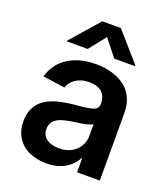

<svg xmlns="http://www.w3.org/2000/svg" viewBox="-142 -869 858 981"><g transform="rotate(20 287.5 -379.0)"><path d="M223 11Q187.9 11 155 1.8Q122.2 -7.5 96.8 -27.2Q71.4 -46.9 55.9 -77.9Q40.5 -109 40.5 -153.1Q40.5 -187.5 50.8 -213.1Q61.1 -238.6 78.7 -256.9Q96.2 -275.2 119.9 -286.9Q143.5 -298.7 170.5 -305.8Q215.6 -316.4 263.8 -320.7Q332.7 -326 357.2 -334.9Q382.5 -344.1 382.5 -370Q382.5 -388.5 377.3 -403.9Q372.2 -419.4 361 -430.6Q349.8 -441.8 332.2 -448Q314.6 -454.2 290.1 -454.2Q267 -454.2 248.6 -448.9Q230.1 -443.5 216.1 -434.1Q202.1 -424.7 192.5 -412.1Q182.9 -399.5 178.3 -384.9L58.2 -402Q80.6 -476.6 142 -514.6Q203.5 -552.6 289.4 -552.6Q377.8 -552.6 439.3 -513.1Q511 -465.2 511 -365.1V0H387.4V-74.9H383.2Q371.8 -51.8 350.5 -32.7Q302.6 11 223 11ZM479.8 -610.8H367.2L295.1 -701.7L223 -610.8H110.4V-615.8L245 -769.2H345.5L479.8 -615.8ZM256.4 -83.5Q287.3 -83.1 310.9 -92.7Q334.5 -102.3 350.5 -118.3Q366.5 -134.2 374.6 -154.5Q382.8 -174.7 382.8 -195.7V-259.9Q367.9 -251.1 345.3 -246.1Q322.8 -241.1 295.8 -237.9Q248.6 -232.6 213.4 -220.5Q164.4 -201.3 164.4 -155.2Q164.4 -119.7 190.3 -101.6Q216.3 -83.5 256.4 -83.5Z"/></g></svg>

Font: Linik Sans SemiBold
Style: Regular
Weight: 600
Designer: Fonts by Rasmus Andersson / Changes by Cristiano Sobral with parts from Marc Monis
Foundry: rsms
Version: Version 3.020; ttfautohint (v1.6)